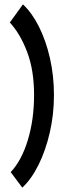

<svg xmlns="http://www.w3.org/2000/svg" viewBox="-20 -755 290 879"><path d="M82 104 29 33Q79 -20 107.5 -114Q136 -208 136 -320Q136 -433 104.5 -516.5Q73 -600 25 -652L85 -735Q126 -697 158 -633.5Q190 -570 208.5 -489.5Q227 -409 227 -320Q227 -231 208 -148.5Q189 -66 156.5 -0.5Q124 65 82 104Z"/></svg>

Font: Inconsolata UltraCondensed Black
Style: Regular
Weight: 900
Width: 1
Monospace: yes
Designer: Raph Levien, Cyreal, Brenton Simpson
Foundry: Raph Levien, Cyreal, Google
Version: Version 3.001; ttfautohint (v1.8.2.53-6de2)